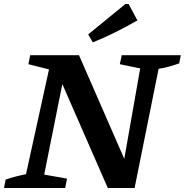

<svg xmlns="http://www.w3.org/2000/svg" viewBox="-23 -940 924 960"><path d="M586 -664H881L873 -623Q847 -614 822 -607Q797 -600 770 -596L650 0H516L268 -567L299 -571L198 -67L312 -47L303 0H-3L5 -42Q31 -51 56 -57.5Q81 -64 107 -69L222 -593L119 -619L128 -664H372L618 -101L590 -98L678 -598L576 -619ZM441 -728 418 -768 604 -920H620L664 -838Q610 -807 555 -779.5Q500 -752 441 -728Z"/></svg>

Font: Piazzolla Thin
Style: Bold Italic
Weight: 700
Italic angle: -11.3°
Version: Version 2.005